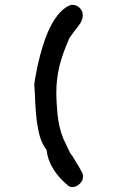

<svg xmlns="http://www.w3.org/2000/svg" viewBox="-20 -669 480 784"><path d="M317 39C319 44 319 48 319 52C319 63 315 73 305 82C296 90 286 95 275 95C269 95 263 93 258 89C206 45 176 -3 170 -57C158 -73 149 -91 143 -111C137 -131 134 -153 130 -175C127 -198 126 -222 124 -247C123 -273 122 -299 120 -326C122 -341 125 -358 129 -378C133 -398 137 -418 143 -440C149 -462 155 -484 163 -506C171 -529 180 -549 190 -568C201 -588 212 -604 225 -618C239 -633 253 -643 269 -649H276C288 -649 297 -645 305 -637C314 -629 318 -619 318 -606C318 -593 313 -579 300 -563C288 -547 275 -531 263 -513C253 -490 245 -469 238 -450C232 -432 226 -414 222 -396C218 -378 215 -362 213 -344C211 -327 210 -309 210 -290C210 -264 212 -234 215 -200C219 -166 226 -134 238 -104L267 -43C275 -34 282 -22 290 -8C299 6 308 21 317 39Z"/></svg>

Font: Gaegu
Style: Bold
Weight: 700
Designer: JIKJI
Foundry: JIKJI
Version: Version 1.00